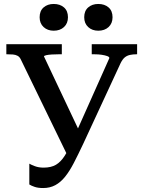

<svg xmlns="http://www.w3.org/2000/svg" viewBox="-20 -933 724 969"><path d="M399 -205Q374 -152 352.5 -110.5Q331 -69 308.5 -41Q286 -13 259 1.5Q232 16 198 16Q173 16 156 10.5Q139 5 128 -2V-107Q136 -102 155.5 -94.5Q175 -87 200 -87Q238 -87 262.5 -101.5Q287 -116 307 -147.5Q327 -179 350 -232L532 -640Q532 -646 521 -650Q510 -654 493.5 -656.5Q477 -659 458 -659H443V-710H672V-659H667Q652 -659 637 -656Q622 -653 610.5 -644Q599 -635 589 -615ZM392 -246 326 -137 85 -633Q79 -646 68.5 -651.5Q58 -657 45 -658Q32 -659 17 -659H12V-710H292V-659H275Q259 -659 242 -658Q225 -657 213.5 -654.5Q202 -652 202 -648ZM323 -846Q323 -815 303 -796.5Q283 -778 251 -778Q220 -778 200 -796.5Q180 -815 180 -846Q180 -878 200 -895.5Q220 -913 251 -913Q283 -913 303 -895.5Q323 -878 323 -846ZM548 -846Q548 -815 528 -796.5Q508 -778 476 -778Q445 -778 425 -796.5Q405 -815 405 -846Q405 -878 425 -895.5Q445 -913 476 -913Q508 -913 528 -895.5Q548 -878 548 -846Z"/></svg>

Font: Roboto Serif 36pt Medium
Style: Regular
Weight: 500
Designer: Greg Gazdowicz
Foundry: Commercial Type
Version: Version 1.008